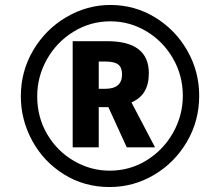

<svg xmlns="http://www.w3.org/2000/svg" viewBox="-20 -744 849 774"><path d="M64 -356Q64 -457 114 -541.5Q164 -626 247.5 -675Q331 -724 425 -724Q523 -724 605 -674Q687 -624 735 -540Q783 -456 783 -358Q783 -257 733.5 -172.5Q684 -88 601 -39Q518 10 422 10Q320 10 238 -41Q156 -92 110 -176.5Q64 -261 64 -356ZM717 -358Q717 -440 677 -509Q637 -578 570 -618Q503 -658 425 -658Q344 -658 276 -616Q208 -574 169 -504.5Q130 -435 130 -356Q130 -271 170.5 -202.5Q211 -134 278.5 -95Q346 -56 422 -56Q504 -56 571.5 -98Q639 -140 678 -209.5Q717 -279 717 -358ZM273 -578H412Q580 -578 580 -449Q580 -405 563 -376Q546 -347 510 -331L605 -150H491L417 -312H378V-150H273ZM404 -386Q472 -386 472 -444Q472 -472 456.5 -484Q441 -496 404 -496H378V-386Z"/></svg>

Font: Noto Sans Display Ex Bold Cond
Style: Italic
Weight: 800
Width: 3
Italic angle: -12°
Designer: Monotype Design team
Foundry: Monotype Imaging Inc.
Version: Version 1.000